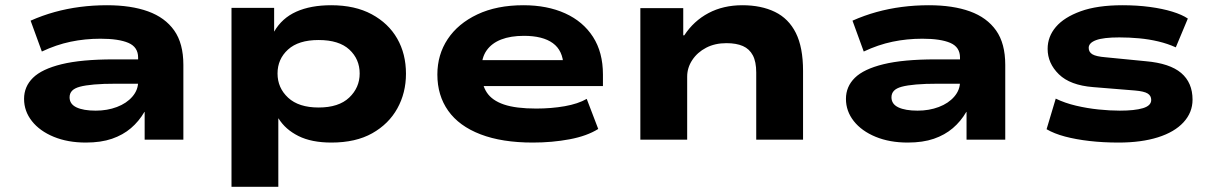

<svg xmlns="http://www.w3.org/2000/svg" viewBox="-20 -534 4628 734"><path d="M308 11Q239 11 185.5 -11Q132 -33 102 -71Q72 -109 72 -156Q72 -203 106 -236.5Q140 -270 215.5 -288.5Q291 -307 415 -307H531V-214H425Q374 -214 340 -211Q306 -208 285.5 -202.5Q265 -197 255.5 -187Q246 -177 246 -162Q246 -136 272.5 -123.5Q299 -111 346 -111Q390 -111 427 -125Q464 -139 486 -164.5Q508 -190 508 -221V-314Q508 -354 471 -370Q434 -386 364 -386Q305 -386 250 -374.5Q195 -363 140 -337L97 -455Q142 -475 189 -488Q236 -501 286 -507.5Q336 -514 389 -514Q481 -514 546 -490.5Q611 -467 646 -417.5Q681 -368 681 -286V0H533V-106H532Q511 -70 480.5 -44Q450 -18 408 -3.5Q366 11 308 11Z M865 180V-504H1028V-413Q1058 -465 1113 -489.5Q1168 -514 1246 -514Q1337 -514 1401 -479.5Q1465 -445 1498.5 -386.5Q1532 -328 1532 -252Q1532 -179 1499 -119.5Q1466 -60 1403 -24.5Q1340 11 1247 11Q1171 11 1121 -14Q1071 -39 1045 -81H1044V180ZM1198 -123Q1275 -123 1315 -161Q1355 -199 1355 -253Q1355 -308 1315.5 -344.5Q1276 -381 1198 -381Q1121 -381 1081 -344.5Q1041 -308 1041 -253Q1041 -198 1081.5 -160.5Q1122 -123 1198 -123Z M2017 11Q1899 11 1817 -20.5Q1735 -52 1693.5 -110.5Q1652 -169 1652 -249Q1652 -325 1691.5 -384.5Q1731 -444 1805 -479Q1879 -514 1981 -514Q2072 -514 2140.5 -483Q2209 -452 2247 -393Q2285 -334 2285 -249V-205H1793V-304H2154L2134 -283Q2132 -341 2093.5 -369Q2055 -397 1983 -397Q1932 -397 1896 -383Q1860 -369 1840.5 -341.5Q1821 -314 1821 -273V-256Q1821 -211 1841 -180.5Q1861 -150 1906.5 -134.5Q1952 -119 2030 -119Q2088 -119 2139 -128Q2190 -137 2223 -156L2267 -41Q2224 -14 2157.5 -1.5Q2091 11 2017 11Z M2428 0V-503H2592V-399H2596Q2632 -454 2688.5 -484Q2745 -514 2818 -514Q2890 -514 2942.5 -488.5Q2995 -463 3022.5 -408Q3050 -353 3050 -263V0H2871V-257Q2871 -298 2858 -322.5Q2845 -347 2820 -358Q2795 -369 2757 -369Q2713 -369 2679.5 -351.5Q2646 -334 2626.5 -304.5Q2607 -275 2607 -241V0Z M3450 11Q3381 11 3327.5 -11Q3274 -33 3244 -71Q3214 -109 3214 -156Q3214 -203 3248 -236.5Q3282 -270 3357.5 -288.5Q3433 -307 3557 -307H3673V-214H3567Q3516 -214 3482 -211Q3448 -208 3427.5 -202.5Q3407 -197 3397.5 -187Q3388 -177 3388 -162Q3388 -136 3414.5 -123.5Q3441 -111 3488 -111Q3532 -111 3569 -125Q3606 -139 3628 -164.5Q3650 -190 3650 -221V-314Q3650 -354 3613 -370Q3576 -386 3506 -386Q3447 -386 3392 -374.5Q3337 -363 3282 -337L3239 -455Q3284 -475 3331 -488Q3378 -501 3428 -507.5Q3478 -514 3531 -514Q3623 -514 3688 -490.5Q3753 -467 3788 -417.5Q3823 -368 3823 -286V0H3675V-106H3674Q3653 -70 3622.5 -44Q3592 -18 3550 -3.5Q3508 11 3450 11Z M4256 11Q4197 11 4145 5Q4093 -1 4051.5 -12Q4010 -23 3981 -40L4016 -157Q4051 -140 4093.5 -130Q4136 -120 4179.5 -115.5Q4223 -111 4261 -111Q4318 -111 4349.5 -120.5Q4381 -130 4381 -152Q4381 -168 4367.5 -176.5Q4354 -185 4319 -188L4159 -201Q4071 -208 4028 -250Q3985 -292 3985 -347Q3985 -394 4016.5 -431Q4048 -468 4111.5 -491Q4175 -514 4271 -514Q4327 -514 4375.5 -507.5Q4424 -501 4461.5 -489.5Q4499 -478 4521 -463L4475 -353Q4444 -367 4408.5 -375.5Q4373 -384 4335 -387.5Q4297 -391 4259 -391Q4198 -391 4170 -380.5Q4142 -370 4142 -351Q4142 -335 4156 -326.5Q4170 -318 4207 -315L4360 -300Q4452 -292 4495.5 -255Q4539 -218 4539 -153Q4539 -104 4504.5 -66.5Q4470 -29 4406.5 -9Q4343 11 4256 11Z"/></svg>

Font: Nunito Sans 7pt Expanded ExtraBold
Style: Regular
Weight: 800
Width: 7
Designer: Vernon Adams
Foundry: Vernon Adams
Version: Version 3.101;gftools[0.9.27]